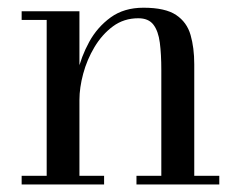

<svg xmlns="http://www.w3.org/2000/svg" viewBox="-20 -490 638 510"><path d="M191 -460V-23H256.5V0H37.5V-23H104V-437H37.5V-460ZM496 -319.5V-23H562.5V0H342.5V-23H408.5V-304Q408.5 -346 404.5 -376.8Q400.5 -407.5 387.5 -424.5Q374.5 -441.5 347.5 -441.5Q309 -441.5 280 -420Q251 -398.5 231 -365Q211 -331.5 201 -294.2Q191 -257 191 -224.5L176.5 -222.5Q176.5 -255.5 186 -297.5Q195.5 -339.5 217 -378.8Q238.5 -418 274 -443.8Q309.5 -469.5 361 -469.5Q419 -469.5 447.8 -450.2Q476.5 -431 486.2 -397Q496 -363 496 -319.5Z"/></svg>

Font: BodoniModa 10 Custom
Style: Regular
Weight: 400
Designer: Owen Earl
Foundry: indestructible type
Version: Version 2.005